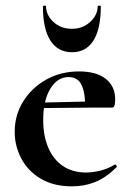

<svg xmlns="http://www.w3.org/2000/svg" viewBox="-20 -648 458 680"><path d="M235 12Q170 12 124.5 -15Q79 -42 55.5 -86.5Q32 -131 32 -181Q32 -240 62 -288.5Q92 -337 143.5 -366Q195 -395 260 -395Q322 -395 355 -368.5Q388 -342 388 -296Q388 -285 386 -276Q384 -267 377 -267H281Q283 -314 270 -344.5Q257 -375 223 -375Q183 -375 158 -333.5Q133 -292 133 -223Q133 -167 151 -125Q169 -83 203 -60Q237 -37 285 -37Q309 -37 336.5 -44Q364 -51 386 -65Q388 -67 391.5 -63Q395 -59 393 -56Q356 -19 317.5 -3.5Q279 12 235 12ZM98 -265 97 -284 316 -289V-267ZM132 -625Q132 -628 137.5 -628Q143 -628 143 -626Q143 -595 169 -570.5Q195 -546 235 -546Q273 -546 299.5 -570.5Q326 -595 326 -626Q326 -628 331.5 -628Q337 -628 337 -625Q337 -546 311 -504.5Q285 -463 235 -463Q185 -463 158.5 -504.5Q132 -546 132 -625Z"/></svg>

Font: Cormorant Light
Style: Bold
Weight: 700
Version: Version 4.000